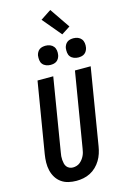

<svg xmlns="http://www.w3.org/2000/svg" viewBox="-170 -1255 850 1333"><g transform="rotate(-15 255.0 -588.5)"><path d="M206 8Q177 8 149 1.5Q121 -5 98.5 -21Q76 -37 61.5 -60.5Q47 -84 40.5 -111.5Q34 -139 34.5 -168.5Q35 -198 40 -228L124 -735H237L151 -212Q148 -198 147 -184.5Q146 -171 147 -158Q148 -145 151 -132Q154 -119 161.5 -109Q169 -99 181 -93.5Q193 -88 206 -88Q219 -88 232.5 -92Q246 -96 256.5 -104.5Q267 -113 275.5 -124Q284 -135 290 -147.5Q296 -160 299 -172.5Q302 -185 304 -198L393 -735H506L415 -183Q411 -158 403 -133.5Q395 -109 381.5 -86.5Q368 -64 348.5 -45Q329 -26 305.5 -14Q282 -2 256.5 3Q231 8 206 8ZM440 -816Q424 -816 408.5 -822Q393 -828 383.5 -840Q374 -852 372 -868.5Q370 -885 372 -902Q374 -913 380 -924Q386 -935 395.5 -942Q405 -949 417 -951.5Q429 -954 440 -954Q457 -954 472 -948Q487 -942 496.5 -930Q506 -918 508.5 -901.5Q511 -885 508 -868Q506 -857 500 -846Q494 -835 484.5 -828Q475 -821 463.5 -818.5Q452 -816 440 -816ZM240 -816Q224 -816 208.5 -822Q193 -828 183.5 -840Q174 -852 172 -868.5Q170 -885 172 -902Q174 -913 180 -924Q186 -935 195.5 -942Q205 -949 217 -951.5Q229 -954 240 -954Q257 -954 272 -948Q287 -942 296.5 -930Q306 -918 308.5 -901.5Q311 -885 308 -868Q306 -857 300 -846Q294 -835 284.5 -828Q275 -821 263.5 -818.5Q252 -816 240 -816ZM373 -1000 260 -1135 336 -1185 435 -1040Z"/></g></svg>

Font: Iosevka Custom
Style: Bold Italic
Weight: 700
Italic angle: -9°
Designer: Belleve Invis
Foundry: Belleve Invis
Version: Version 30.3.1; ttfautohint (v1.8.3)